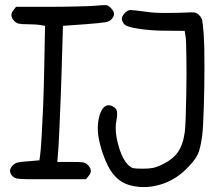

<svg xmlns="http://www.w3.org/2000/svg" viewBox="-20 -740 854 764"><path d="M502.4 -1.5Q461.9 -11.2 435.5 -41.5Q408.7 -71.3 388.7 -129.9Q375 -170.9 370.6 -205.1Q369.1 -218.8 369.1 -231.4Q369.1 -250.5 372.6 -266.6Q379.9 -301.3 394.5 -314Q402.8 -321.3 412.6 -321.3Q420.4 -321.3 428.7 -316.9Q441.9 -309.6 445.3 -297.9Q446.3 -293.5 446.3 -287.1Q446.3 -276.9 443.4 -261.2Q440.4 -247.1 440.4 -231Q440.4 -200.7 450.7 -163.1Q466.3 -105.5 492.2 -81.5Q502 -72.8 510.7 -70.8Q520 -68.8 547.9 -68.8Q574.2 -68.8 587.9 -71.8Q601.6 -74.2 620.6 -83Q666 -104 687 -133.3Q708 -162.6 715.3 -214.4Q717.3 -230.5 718.8 -271Q720.2 -312 721.2 -361.3Q722.2 -406.2 722.2 -449.7Q722.2 -479 721.7 -507.8Q721.2 -580.1 718.3 -596.2Q717.3 -603.5 714.8 -617.2Q692.4 -617.2 647 -617.7Q581.1 -617.7 532.2 -625.5Q482.9 -632.8 473.6 -644.5Q464.4 -656.2 464.8 -667Q465.3 -672.4 468.8 -678.2Q472.2 -683.6 477.5 -689Q488.3 -699.7 499 -700.2Q509.8 -700.2 579.6 -690.9Q594.2 -689 626.5 -688.5Q637.2 -688.5 647.5 -688.5Q668 -688.5 688 -689Q726.6 -690.9 743.2 -690.9Q750 -690.9 752.9 -690.4Q763.7 -689 772.9 -679.2Q781.7 -670.9 784.7 -658.7Q787.1 -647 790.5 -605.5Q792 -582.5 793 -546.4Q793.5 -510.7 793.5 -468.8Q793.5 -392.6 791 -314Q788.6 -235.8 784.7 -201.2Q777.8 -148.9 766.6 -125Q754.9 -100.6 720.7 -66.9Q676.3 -22.9 617.7 -5.4Q584.5 4.4 552.2 4.4Q527.3 4.4 502.4 -1.5ZM30.8 -38.1Q20 -48.8 20 -60.1Q20 -71.3 31.2 -82.5Q39.1 -90.3 49.8 -93.3Q60.5 -96.2 90.3 -98.1Q106 -99.6 136.7 -102.1Q137.7 -107.4 139.2 -118.2Q142.1 -137.7 145.5 -193.8Q148.9 -250 151.9 -321.3Q153.3 -359.4 154.3 -399.4Q155.8 -439.5 156.2 -478Q157.2 -530.8 159.2 -637.2Q153.8 -638.2 142.6 -640.1Q135.7 -641.6 119.6 -642.6Q103.5 -643.6 87.9 -643.6Q62.5 -643.6 54.2 -646Q45.4 -647.9 37.1 -656.2Q25.9 -667.5 25.4 -678.2Q24.4 -688.5 34.2 -700.7Q37.6 -704.6 43.9 -712.9Q43.9 -712.9 179.2 -712.9Q234.9 -712.9 288.1 -714.4Q341.3 -715.3 360.8 -717.3Q387.7 -719.7 398.4 -719.7Q401.4 -719.7 403.3 -719.7Q411.1 -718.3 420.9 -708.5Q433.1 -696.3 433.6 -685.1Q434.1 -673.8 422.4 -662.1Q414.1 -653.8 398.4 -651.4Q382.3 -648.4 320.3 -643.6Q290.5 -641.6 230.5 -637.2Q229.5 -598.6 227.1 -521.5Q226.1 -481.9 224.6 -439Q223.1 -396.5 221.7 -355Q218.8 -277.3 215.8 -214.8Q212.9 -151.9 210.9 -130.4Q210 -118.7 208 -95.7Q208 -95.7 262.2 -95.7Q300.8 -95.7 310.5 -93.8Q320.8 -92.3 329.6 -83.5Q340.8 -71.8 341.3 -61.5Q341.8 -58.1 340.8 -54.2Q338.9 -46.9 332 -39.1Q329.1 -34.7 322.3 -26.9Q322.3 -26.9 182.6 -26.9Q182.6 -26.9 129.4 -26.9Q129.4 -26.9 91.3 -26.9Q54.7 -27.8 45.9 -29.8Q37.1 -32.2 30.8 -38.1Z"/></svg>

Font: Casuwalt
Style: Regular
Weight: 400
Designer: Walter E Stewart
Version: 0.1